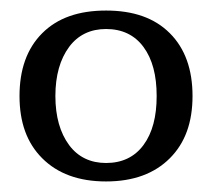

<svg xmlns="http://www.w3.org/2000/svg" viewBox="-20 -730 402 364"><path d="M60 -430C89 -401 129 -386 181 -386C233 -386 273 -401 302 -430C331 -459 345 -498 345 -548C345 -598 331 -638 302 -667C273 -696 233 -710 181 -710C129 -710 89 -696 60 -667C31 -638 17 -598 17 -548C17 -498 31 -459 60 -430ZM252 -455C235 -432 211 -421 181 -421C152 -421 128 -432 111 -455C94 -478 85 -509 85 -548C85 -587 94 -618 111 -641C128 -664 152 -675 181 -675C211 -675 235 -664 252 -641C269 -618 277 -587 277 -548C277 -509 269 -478 252 -455Z"/></svg>

Font: BUSH 25 TRIRONG
Style: Regular
Weight: 400
Designer: Katatrad Team
Foundry: CadsonDemak